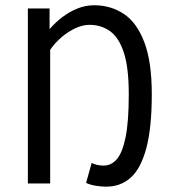

<svg xmlns="http://www.w3.org/2000/svg" viewBox="-20 -688 640 720"><path d="M378 12Q359.5 12 338.2 8.4Q316.9 4.9 302.9 -2.2L323.7 -76.9Q333.1 -72.4 343.9 -69.7Q354.7 -67.1 369.4 -67.1Q396.9 -67.1 417.8 -90.7Q438.7 -114.3 450.8 -172.6Q462.9 -230.9 462.9 -335.1Q462.9 -433.9 444.5 -490.5Q426 -547.2 392.7 -571Q359.4 -594.9 315.3 -594.9Q290.8 -594.9 263.6 -582.5Q236.5 -570.2 211.4 -549Q186.4 -527.9 168.1 -501.1V0H84.5V-656.3H165.9V-578.8Q187.8 -604.1 214.3 -624.2Q240.8 -644.2 270.9 -656.3Q301 -668.3 333.1 -668.3Q395.1 -668.3 443.9 -636.1Q492.7 -604 520.9 -530.6Q549.2 -457.3 549.2 -335.1Q549.2 -209.2 528.8 -132.7Q508.4 -56.2 470.4 -22.1Q432.4 12 378 12Z"/></svg>

Font: Source Code Pro ExtraLight
Style: Regular
Weight: 200
Monospace: yes
Designer: Paul D. Hunt, Teo Tuominen
Foundry: Adobe
Version: Version 1.026;hotconv 1.1.0;makeotfexe 2.6.0